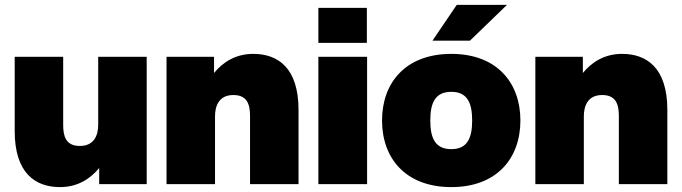

<svg xmlns="http://www.w3.org/2000/svg" viewBox="-20 -752 2786 784"><path d="M238 -242V-520H40V-217C40 -44 125 12 225 12C296 12 348 -21 385 -66V0H579V-520H381V-243C381 -202 366 -156 306 -156C248 -156 238 -197 238 -242Z M1001 -278V0H1199V-303C1199 -476 1114 -532 1014 -532C943 -532 891 -499 854 -454V-520H660V0H858V-277C858 -318 873 -364 933 -364C991 -364 1001 -323 1001 -278Z M1280 0H1479V-520H1280ZM1280 -577H1478V-720H1280Z M1823 12C2009 12 2105 -106 2105 -260C2105 -414 2009 -532 1823 -532C1636 -532 1540 -414 1540 -260C1540 -106 1636 12 1823 12ZM1737 -260C1737 -335 1759 -377 1823 -377C1886 -377 1908 -335 1908 -260C1908 -185 1886 -143 1823 -143C1759 -143 1737 -185 1737 -260ZM1746 -586H1899L2050 -732H1845Z M2507 -278V0H2705V-303C2705 -476 2620 -532 2520 -532C2449 -532 2397 -499 2360 -454V-520H2166V0H2364V-277C2364 -318 2379 -364 2439 -364C2497 -364 2507 -323 2507 -278Z"/></svg>

Font: Aspekta 950
Style: Regular
Weight: 950
Designer: Ivo Dolenc
Version: Version 2.000